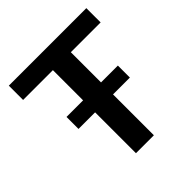

<svg xmlns="http://www.w3.org/2000/svg" viewBox="-192 -864 1007 1007"><g transform="rotate(-45 311.0 -361.0)"><path d="M247 -303V0H380V-303H505V-392H380V-616H601V-722H26V-616H247V-392H124V-303Z"/></g></svg>

Font: Perun SemiBold
Style: Regular
Weight: 600
Foundry: Copyright (c) Stefan Peev, Context Ltd, 2016
Version: Version 1.089